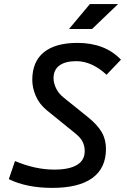

<svg xmlns="http://www.w3.org/2000/svg" viewBox="-20 -914 626 944"><path d="M237.3 9.8Q110.8 9.8 23.4 -33.2L53.7 -122.1Q153.8 -80.1 246.6 -80.1Q320.3 -80.1 358.4 -103Q396.5 -126 396.5 -170.4Q396.5 -197.8 385.7 -218Q375 -238.3 350.6 -257.8L210.9 -371.1Q173.3 -401.9 156 -442.1Q138.7 -482.4 138.7 -521Q138.7 -610.8 195.6 -657Q252.4 -703.1 360.8 -703.1Q496.1 -703.1 574.7 -620.6L503.9 -546.4Q468.3 -579.6 430.7 -596.4Q393.1 -613.3 355 -613.3Q301.3 -613.3 272.2 -592Q243.2 -570.8 243.2 -529.3Q243.2 -507.3 254.9 -481.4Q266.6 -455.6 292.5 -434.6L412.6 -337.9Q459 -300.3 480 -264.4Q501 -228.5 501 -181.6Q501 -87.4 434.1 -38.8Q367.2 9.8 237.3 9.8ZM319.3 -771.5 421.9 -894H560.5L432.6 -771.5Z"/></svg>

Font: Cascadia Code PL
Style: Italic
Weight: 400
Italic angle: -10°
Monospace: yes
Designer: Aaron Bell
Foundry: Saja Typeworks
Version: Version 2404.023